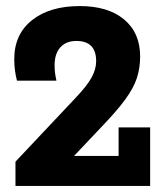

<svg xmlns="http://www.w3.org/2000/svg" viewBox="-20 -613 549 633"><path d="M31 0V-80L228 -289Q267 -330 282 -357.5Q297 -385 297 -411Q297 -445 280.5 -461.5Q264 -478 232 -478Q198 -478 179 -457Q160 -436 160 -398Q160 -384 161.5 -372.5Q163 -361 166 -347H36Q32 -362 29.5 -379.5Q27 -397 27 -418Q27 -500 85.5 -546.5Q144 -593 243 -593Q336 -593 389 -549Q442 -505 442 -427Q442 -388 431 -355Q420 -322 392.5 -284.5Q365 -247 315 -195L193 -66L147 -99H371V-193H475V0Z"/></svg>

Font: Rokkitt SemiBold ExtraBold
Style: Regular
Weight: 800
Version: Version 3.103